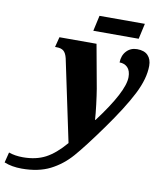

<svg xmlns="http://www.w3.org/2000/svg" viewBox="-261 -776 936 1096"><g transform="rotate(10 207.0 -228.0)"><path d="M-162 222 -147 162Q-111 175 -65 175Q11 175 66 146Q121 117 178 50L78 -424Q71 -453 57 -465Q43 -477 16 -477H7L22 -536H237L283 -283Q289 -247 295.5 -194Q302 -141 304 -107H307Q450 -297 450 -380Q450 -417 432 -435.5Q414 -454 385 -454Q386 -495 410 -520.5Q434 -546 471 -546Q513 -546 534 -524Q555 -502 555 -464Q555 -390 508.5 -298.5Q462 -207 365 -72Q276 52 223.5 112Q171 172 103.5 206Q36 240 -60 240Q-118 240 -162 222ZM226 -696H489L469 -606H206Z"/></g></svg>

Font: Noto Serif NarrowBlack
Style: Italic
Weight: 900
Width: 4
Italic angle: -12°
Designer: Monotype Design Team
Foundry: Monotype Imaging Inc.
Version: Version 1.001